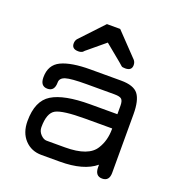

<svg xmlns="http://www.w3.org/2000/svg" viewBox="-125 -778 829 890"><g transform="rotate(20 290.0 -333.5)"><path d="M145.5 -560.5 252 -673.8H317.4L425.8 -560.5Q433.6 -550.8 433.6 -537.1Q433.6 -509.8 401.4 -509.8Q386.7 -509.8 382.8 -513.7Q378.9 -517.6 367.2 -527.3L285.2 -594.7L204.1 -527.3Q202.1 -526.4 198.2 -522.5Q194.3 -517.6 191.4 -515.6Q183.6 -509.8 169.9 -509.8Q137.7 -509.8 137.7 -537.1Q137.7 -550.8 145.5 -560.5ZM306.6 -297.9H440.4V-338.9Q440.4 -363.3 431.6 -371.6Q422.9 -379.9 396.5 -379.9H258.8Q182.6 -379.9 156.2 -371.6Q129.9 -363.3 129.9 -341.8Q129.9 -297.9 94.7 -297.9Q59.6 -297.9 59.6 -341.8Q59.6 -403.3 108.9 -426.8Q158.2 -450.2 252 -450.2H403.3Q465.8 -450.2 488.3 -420.9Q510.7 -391.6 510.7 -323.2V-34.2Q510.7 6.8 475.6 6.8Q440.4 6.8 440.4 -37.1V-48.8Q381.8 0 264.6 0H173.8Q124 0 91.8 -34.2Q59.6 -68.4 59.6 -126Q59.6 -225.6 118.7 -261.7Q177.7 -297.9 306.6 -297.9ZM440.4 -227.5H306.6Q197.3 -227.5 163.6 -209.5Q129.9 -191.4 129.9 -121.1Q129.9 -100.6 144.5 -85.4Q159.2 -70.3 173.8 -70.3H264.6Q380.9 -70.3 414.1 -126Q440.4 -168 440.4 -223.6Q440.4 -225.6 440.4 -227.5Z"/></g></svg>

Font: Jura
Style: DemiBold
Weight: 600
Version: Version 2.5